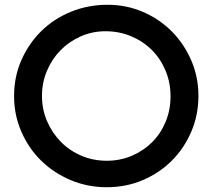

<svg xmlns="http://www.w3.org/2000/svg" viewBox="-20 -772 891 805"><path d="M39 -369Q39 -450 69.5 -519.5Q100 -589 152.5 -641Q205 -693 277 -722.5Q349 -752 431 -752Q510 -752 579.5 -722Q649 -692 700.5 -640Q752 -588 782 -518.5Q812 -449 812 -370Q812 -290 782 -220Q752 -150 700.5 -98.5Q649 -47 579 -17Q509 13 428 13Q347 13 276 -17Q205 -47 152.5 -98.5Q100 -150 69.5 -220Q39 -290 39 -369ZM156 -370Q156 -313 177.5 -263.5Q199 -214 235.5 -177Q272 -140 321.5 -119Q371 -98 428 -98Q484 -98 533 -119Q582 -140 618 -176Q654 -212 674.5 -261.5Q695 -311 695 -368Q695 -426 674 -476Q653 -526 616.5 -562.5Q580 -599 530 -620Q480 -641 422 -641Q367 -641 318.5 -619.5Q270 -598 234 -561.5Q198 -525 177 -475.5Q156 -426 156 -370Z"/></svg>

Font: Involve SemiBold
Style: Regular
Weight: 600
Designer: Stefan Peev
Foundry: Context Ltd.
Version: Version 1.001